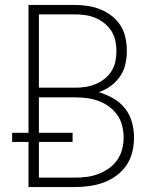

<svg xmlns="http://www.w3.org/2000/svg" viewBox="-20 -755 640 775"><path d="M95 0V-182H29V-219H95V-735H282Q308 -735 334.5 -731Q361 -727 385.5 -717Q410 -707 431.5 -690.5Q453 -674 467 -651Q481 -628 486.5 -602Q492 -576 492 -549Q492 -522 486 -495.5Q480 -469 464.5 -446.5Q449 -424 427 -408Q405 -392 379 -383Q409 -374 437 -358Q465 -342 484.5 -317.5Q504 -293 512.5 -262Q521 -231 521 -200Q521 -170 514 -141Q507 -112 490 -87.5Q473 -63 449 -45.5Q425 -28 397.5 -18Q370 -8 340.5 -4Q311 0 282 0ZM137 -401H282Q303 -401 324 -404Q345 -407 364.5 -415Q384 -423 401 -436Q418 -449 429.5 -467Q441 -485 445.5 -506Q450 -527 450 -549Q450 -570 445.5 -591Q441 -612 429.5 -630Q418 -648 401 -661.5Q384 -675 364.5 -683Q345 -691 324 -694Q303 -697 282 -697H137ZM137 -38H282Q306 -38 330 -41Q354 -44 376.5 -52.5Q399 -61 419 -75Q439 -89 453 -109Q467 -129 473 -152.5Q479 -176 479 -200Q479 -224 473 -248Q467 -272 453 -291.5Q439 -311 419 -325.5Q399 -340 376.5 -348Q354 -356 330 -359Q306 -362 282 -362H137V-219H273V-182H137Z"/></svg>

Font: Iosevka Extralight Extended
Style: Regular
Weight: 200
Width: 7
Monospace: yes
Designer: Belleve Invis
Foundry: Belleve Invis
Version: Version 32.5.0; ttfautohint (v1.8.4)